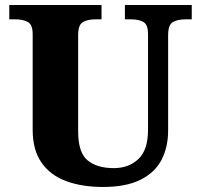

<svg xmlns="http://www.w3.org/2000/svg" viewBox="-20 -734 799 764"><path d="M390 10Q307 10 244 -13Q181 -36 145.5 -86.5Q110 -137 110 -218V-598Q110 -637 90 -647Q70 -657 43 -657H17V-714H384V-657H358Q330 -657 310.5 -646.5Q291 -636 291 -594V-210Q291 -127 328.5 -96Q366 -65 433 -65Q492 -65 530.5 -101Q569 -137 569 -217V-598Q569 -637 550 -647Q531 -657 503 -657H477V-714H743V-657H717Q688 -657 668.5 -646.5Q649 -636 649 -594V-215Q649 -148 622.5 -97.5Q596 -47 538.5 -18.5Q481 10 390 10Z"/></svg>

Font: Noto Serif ExtraBold
Style: Regular
Weight: 800
Designer: Monotype Design Team
Foundry: Monotype Imaging Inc.
Version: Version 2.014